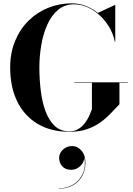

<svg xmlns="http://www.w3.org/2000/svg" viewBox="-20 -780 796 1151"><path d="M334.5 166.8Q334.5 138 357.5 116.8Q380.5 95.6 412.1 95.6Q444.5 95.6 468.3 122.8Q492.1 150 492.1 196.8Q492.1 240 472.7 275Q453.3 310 417.7 330.6Q382.1 351.2 332.9 351.2V349.2Q383.7 349.2 421.7 324.6Q459.7 300 477.5 258.2Q495.3 216.4 485.3 164Q484.5 194 460.9 216Q437.3 238 406.9 238Q372.1 238 353.3 216.8Q334.5 195.6 334.5 166.8ZM426 -286.5H746V-283.5H696V-155Q671.5 -129.5 644.2 -100.8Q617 -72 582.8 -47Q548.5 -22 502.8 -6Q457 10 396 10Q284.5 10 205 -37.8Q125.5 -85.5 83.2 -172Q41 -258.5 41 -375Q41 -462.5 70 -533.2Q99 -604 150 -654.8Q201 -705.5 268 -732.8Q335 -760 411 -760Q454.5 -760 494.2 -744.5Q534 -729 566.5 -702.5L668.5 -750H671V-530H668.5Q663.5 -556 652.5 -582Q647 -595.5 640.5 -607.5Q619 -647 585.8 -680.2Q552.5 -713.5 511 -733.8Q469.5 -754 423.5 -754Q367.5 -754 328 -720.8Q288.5 -687.5 263.8 -632.5Q239 -577.5 227.5 -510.2Q216 -443 216 -375Q216 -307 224 -239.2Q232 -171.5 252 -115.8Q272 -60 307 -26.2Q342 7.5 396 7.5Q427.5 7.5 450.5 -7Q473.5 -21.5 489.5 -43Q505.5 -64.5 515.5 -87Q525.5 -109.5 531 -125V-283.5H426Z"/></svg>

Font: Bodoni* 72pt
Style: Bold
Weight: 700
Version: Version 2.3